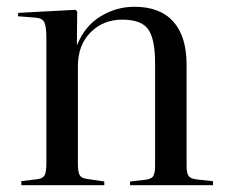

<svg xmlns="http://www.w3.org/2000/svg" viewBox="-20 -547 674 567"><path d="M43 0V-12L91 -18Q107 -20 112 -30Q117 -40 117 -66V-433Q117 -468 111 -481Q105 -494 83 -495L33 -499L34 -509L203 -518L208 -513L207 -415H208Q231 -471 277.5 -499Q324 -527 377 -527Q453 -527 492 -483Q531 -439 531 -356V-58Q531 -36 537 -27.5Q543 -19 562 -17L609 -12V0H364V-11L408 -16Q427 -18 432.5 -27Q438 -36 438 -58V-360Q438 -431 418 -460Q398 -489 341 -489Q285 -489 247.5 -451.5Q210 -414 210 -351V-62Q210 -40 215 -30.5Q220 -21 235 -19L288 -11V0Z"/></svg>

Font: Display Regular
Style: Regular
Weight: 400
Designer: Latin by Veronika Burian and Jose Scaglione. Greek by Irene Vlachou. Cyrillic by Vera Evstafieva.
Foundry: TypeTogether
Version: Version 3.002